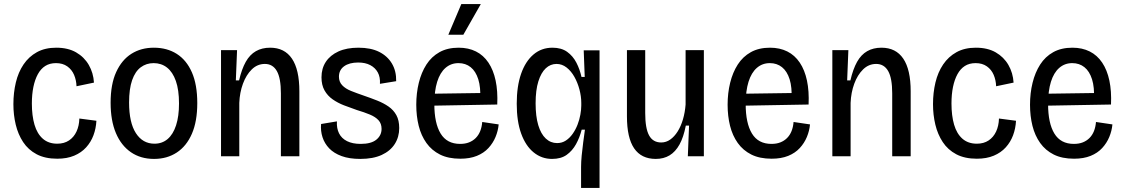

<svg xmlns="http://www.w3.org/2000/svg" viewBox="-20 -770 5540 946"><path d="M262 12Q202 12 160.5 -10Q119 -32 94 -70Q69 -108 57.5 -156Q46 -204 46 -257Q46 -313 58 -363.5Q70 -414 96 -452.5Q122 -491 162 -513Q202 -535 257 -535Q315 -535 355 -512Q395 -489 417.5 -450Q440 -411 443 -363L357 -345Q356 -375 345 -401Q334 -427 311.5 -443Q289 -459 256 -459Q225 -459 203 -445Q181 -431 166.5 -404.5Q152 -378 144.5 -341.5Q137 -305 137 -260Q137 -200 150 -155.5Q163 -111 191 -86.5Q219 -62 262 -62Q296 -62 320 -78Q344 -94 357 -122Q370 -150 371 -186L455 -175Q453 -137 440.5 -103.5Q428 -70 404.5 -44Q381 -18 345.5 -3Q310 12 262 12Z M739 13Q673 13 625 -20Q577 -53 551 -114.5Q525 -176 525 -264Q525 -355 552.5 -415Q580 -475 627.5 -505Q675 -535 738 -535Q803 -535 851 -504.5Q899 -474 925.5 -413.5Q952 -353 952 -262Q952 -172 925.5 -111Q899 -50 851 -18.5Q803 13 739 13ZM741 -62Q779 -62 806 -85Q833 -108 847.5 -152.5Q862 -197 862 -260Q862 -327 846.5 -371Q831 -415 803 -437Q775 -459 737 -459Q701 -459 673.5 -438.5Q646 -418 631 -375Q616 -332 616 -265Q616 -166 649.5 -114Q683 -62 741 -62Z M1069 0V-339V-523H1148L1142 -374H1158Q1171 -430 1191 -465.5Q1211 -501 1241 -518Q1271 -535 1311 -535Q1382 -535 1418.5 -481Q1455 -427 1455 -320V0H1364V-310Q1364 -385 1344 -420Q1324 -455 1285 -455Q1248 -455 1220.5 -428Q1193 -401 1177 -357.5Q1161 -314 1159 -263V0Z M1755 13Q1701 13 1663 -1Q1625 -15 1602 -39Q1579 -63 1569 -94Q1559 -125 1562 -159L1640 -172Q1638 -138 1650.5 -113Q1663 -88 1690 -74.5Q1717 -61 1757 -61Q1809 -61 1834.5 -82Q1860 -103 1860 -135Q1860 -161 1845 -177.5Q1830 -194 1802.5 -205.5Q1775 -217 1738 -228Q1706 -239 1675 -251Q1644 -263 1619 -280.5Q1594 -298 1579 -324.5Q1564 -351 1564 -389Q1564 -433 1585.5 -465.5Q1607 -498 1647.5 -516.5Q1688 -535 1746 -535Q1807 -535 1848 -514.5Q1889 -494 1911 -457Q1933 -420 1932 -370L1852 -357Q1854 -390 1841.5 -413Q1829 -436 1804.5 -449Q1780 -462 1745 -462Q1701 -462 1675.5 -443.5Q1650 -425 1650 -392Q1650 -367 1666 -350Q1682 -333 1709.5 -322Q1737 -311 1772 -299Q1807 -287 1838.5 -274.5Q1870 -262 1894.5 -245Q1919 -228 1933 -202.5Q1947 -177 1947 -139Q1947 -95 1925 -60.5Q1903 -26 1860.5 -6.5Q1818 13 1755 13Z M2248 12Q2189 12 2148 -8.5Q2107 -29 2081 -65.5Q2055 -102 2043 -150Q2031 -198 2031 -254Q2031 -311 2043.5 -362Q2056 -413 2081 -452Q2106 -491 2145.5 -513Q2185 -535 2240 -535Q2288 -535 2325 -516.5Q2362 -498 2386.5 -461.5Q2411 -425 2422 -373Q2433 -321 2430 -255L2092 -249V-308L2371 -312L2346 -281Q2349 -340 2336.5 -379.5Q2324 -419 2299 -439Q2274 -459 2239 -459Q2202 -459 2175 -435.5Q2148 -412 2134 -367Q2120 -322 2120 -257Q2120 -163 2151 -112Q2182 -61 2247 -61Q2272 -61 2291 -68.5Q2310 -76 2324 -90Q2338 -104 2346 -124Q2354 -144 2356 -169L2437 -157Q2434 -125 2421.5 -95Q2409 -65 2386.5 -40.5Q2364 -16 2329.5 -2Q2295 12 2248 12ZM2263 -599H2189L2253 -750H2349Z M2843 156V53Q2843 28 2846 -3.5Q2849 -35 2853.5 -68.5Q2858 -102 2862 -131H2846Q2836 -92 2818 -59.5Q2800 -27 2772 -7Q2744 13 2700 13Q2649 13 2609.5 -19Q2570 -51 2548 -111.5Q2526 -172 2526 -259Q2526 -345 2547.5 -406.5Q2569 -468 2608.5 -501.5Q2648 -535 2702 -535Q2746 -535 2774.5 -514.5Q2803 -494 2820 -461Q2837 -428 2845 -391H2861L2856 -522H2934V-256V156ZM2725 -65Q2749 -65 2768 -77.5Q2787 -90 2801.5 -110.5Q2816 -131 2825.5 -155.5Q2835 -180 2839.5 -205Q2844 -230 2844 -250V-263Q2844 -295 2835 -329Q2826 -363 2810 -391.5Q2794 -420 2771.5 -437.5Q2749 -455 2722 -455Q2692 -455 2669 -433.5Q2646 -412 2632.5 -369Q2619 -326 2619 -261Q2619 -197 2632 -153.5Q2645 -110 2669 -87.5Q2693 -65 2725 -65Z M3211 13Q3140 13 3104.5 -39Q3069 -91 3069 -197V-523H3159V-213Q3159 -138 3178 -103Q3197 -68 3238 -68Q3262 -68 3282.5 -82.5Q3303 -97 3319 -122.5Q3335 -148 3345 -182Q3355 -216 3358 -255V-523H3448V-207V0H3369L3375 -151H3359Q3348 -94 3328 -58Q3308 -22 3279 -4.5Q3250 13 3211 13Z M3782 12Q3723 12 3682 -8.5Q3641 -29 3615 -65.5Q3589 -102 3577 -150Q3565 -198 3565 -254Q3565 -311 3577.5 -362Q3590 -413 3615 -452Q3640 -491 3679.5 -513Q3719 -535 3774 -535Q3822 -535 3859 -516.5Q3896 -498 3920.5 -461.5Q3945 -425 3956 -373Q3967 -321 3964 -255L3626 -249V-308L3905 -312L3880 -281Q3883 -340 3870.5 -379.5Q3858 -419 3833 -439Q3808 -459 3773 -459Q3736 -459 3709 -435.5Q3682 -412 3668 -367Q3654 -322 3654 -257Q3654 -163 3685 -112Q3716 -61 3781 -61Q3806 -61 3825 -68.5Q3844 -76 3858 -90Q3872 -104 3880 -124Q3888 -144 3890 -169L3971 -157Q3968 -125 3955.5 -95Q3943 -65 3920.5 -40.5Q3898 -16 3863.5 -2Q3829 12 3782 12Z M4081 0V-339V-523H4160L4154 -374H4170Q4183 -430 4203 -465.5Q4223 -501 4253 -518Q4283 -535 4323 -535Q4394 -535 4430.5 -481Q4467 -427 4467 -320V0H4376V-310Q4376 -385 4356 -420Q4336 -455 4297 -455Q4260 -455 4232.5 -428Q4205 -401 4189 -357.5Q4173 -314 4171 -263V0Z M4793 12Q4733 12 4691.5 -10Q4650 -32 4625 -70Q4600 -108 4588.5 -156Q4577 -204 4577 -257Q4577 -313 4589 -363.5Q4601 -414 4627 -452.5Q4653 -491 4693 -513Q4733 -535 4788 -535Q4846 -535 4886 -512Q4926 -489 4948.5 -450Q4971 -411 4974 -363L4888 -345Q4887 -375 4876 -401Q4865 -427 4842.5 -443Q4820 -459 4787 -459Q4756 -459 4734 -445Q4712 -431 4697.5 -404.5Q4683 -378 4675.5 -341.5Q4668 -305 4668 -260Q4668 -200 4681 -155.5Q4694 -111 4722 -86.5Q4750 -62 4793 -62Q4827 -62 4851 -78Q4875 -94 4888 -122Q4901 -150 4902 -186L4986 -175Q4984 -137 4971.5 -103.5Q4959 -70 4935.5 -44Q4912 -18 4876.5 -3Q4841 12 4793 12Z M5272 12Q5213 12 5172 -8.5Q5131 -29 5105 -65.5Q5079 -102 5067 -150Q5055 -198 5055 -254Q5055 -311 5067.5 -362Q5080 -413 5105 -452Q5130 -491 5169.5 -513Q5209 -535 5264 -535Q5312 -535 5349 -516.5Q5386 -498 5410.5 -461.5Q5435 -425 5446 -373Q5457 -321 5454 -255L5116 -249V-308L5395 -312L5370 -281Q5373 -340 5360.5 -379.5Q5348 -419 5323 -439Q5298 -459 5263 -459Q5226 -459 5199 -435.5Q5172 -412 5158 -367Q5144 -322 5144 -257Q5144 -163 5175 -112Q5206 -61 5271 -61Q5296 -61 5315 -68.5Q5334 -76 5348 -90Q5362 -104 5370 -124Q5378 -144 5380 -169L5461 -157Q5458 -125 5445.5 -95Q5433 -65 5410.5 -40.5Q5388 -16 5353.5 -2Q5319 12 5272 12Z"/></svg>

Font: Bricolage Grotesque SemiCondensed
Style: Regular
Weight: 400
Width: 4
Designer: Mathieu Triay
Foundry: Atelier Triay
Version: Version 1.001;gftools[0.9.33.dev8+g029e19f]